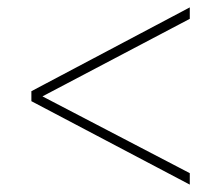

<svg xmlns="http://www.w3.org/2000/svg" viewBox="-20 -618 599 520"><path d="M494 -118 65 -344V-371L494 -598V-567L95 -357L494 -149Z"/></svg>

Font: Noto Serif Khmer Thin
Style: Regular
Weight: 250
Version: Version 2.003